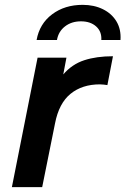

<svg xmlns="http://www.w3.org/2000/svg" viewBox="-20 -772 517 792"><path d="M29 0 135 -534H254L241 -465Q277 -507 327.5 -523.5Q378 -540 446 -540L423 -421Q415 -422 408 -423Q401 -424 392 -424Q319 -424 271 -385Q223 -346 207 -263L154 0ZM131 -607Q143 -674 195 -713Q247 -752 321 -752Q368 -752 404.5 -734Q441 -716 460.5 -683.5Q480 -651 477 -607H398Q400 -642 376.5 -663Q353 -684 314 -684Q275 -684 248 -663Q221 -642 215 -607Z"/></svg>

Font: Montserrat SemiBold
Style: Italic
Weight: 600
Italic angle: -11.3°
Designer: Julieta Ulanovsky
Foundry: Julieta Ulanovsky
Version: Version 9.000; ttfautohint (v1.8.4.7-5d5b)